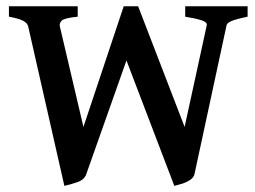

<svg xmlns="http://www.w3.org/2000/svg" viewBox="-20 -586 822 619"><path d="M778.3 -532.2Q738.8 -523.9 725.1 -517.6Q711.4 -511.2 710.4 -504.4L607.4 -26.4Q605 -13.7 592.5 -5.6Q580.1 2.4 565.4 6.8Q550.8 11.2 542 13.2L387.7 -391.1L258.8 -26.4Q252.9 -6.8 229.5 1.2Q206.1 9.3 187.5 13.2L70.8 -501Q68.4 -511.7 54.4 -519Q40.5 -526.4 8.8 -532.2V-565.9H230.5V-532.2Q186.5 -527.8 178.7 -519.3Q170.9 -510.7 172.9 -501L249 -176.8L378.9 -565.9H425.3L575.2 -176.8L646.5 -504.4Q648.9 -514.6 628.4 -521Q607.9 -527.3 577.1 -532.2V-565.9H778.3Z"/></svg>

Font: Dai Banna SIL SemiBold
Style: Regular
Weight: 600
Designer: Victor Gaultney
Foundry: SIL International
Version: Version 4.000